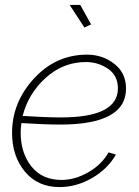

<svg xmlns="http://www.w3.org/2000/svg" viewBox="-20 -750 565 780"><path d="M350 -651 323 -638 263 -730H306ZM225 -244Q160 -244 67 -250Q64 -230 64 -211Q64 -129 107.5 -74Q151 -19 230 -19Q284 -19 338.5 -50Q393 -81 421 -131L451 -122Q417 -63 353.5 -26.5Q290 10 222 10Q133 10 81 -53Q29 -116 29 -210Q29 -334 118 -431Q207 -528 334 -528Q396 -528 444 -491Q492 -454 492 -390Q492 -244 225 -244ZM329 -498Q237 -498 166 -434Q95 -370 72 -279Q165 -273 228 -273Q459 -273 459 -391Q459 -443 419 -470.5Q379 -498 329 -498Z"/></svg>

Font: Raleway-v4020 ExtraLight
Style: Italic
Weight: 275
Italic angle: -12°
Designer: Matt McInerney, Pablo Impallari, Rodrigo Fuenzalida
Foundry: Matt McInerney, Pablo Impallari, Rodrigo Fuenzalida
Version: Version 4.020;PS 004.020;hotconv 1.0.88;makeotf.lib2.5.64775